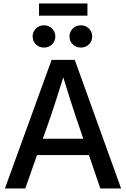

<svg xmlns="http://www.w3.org/2000/svg" viewBox="-20 -1066 713 1086"><path d="M7.8 0 272 -727.5H402.8L665 0H547.4L482.9 -189H189.5L123 0ZM222.2 -281.2H451.2L407.2 -410.2Q392.6 -455.1 376 -506.3Q359.4 -557.6 337.9 -628.4Q315.9 -557.6 299.3 -506.3Q282.7 -455.1 267.6 -410.2ZM474.6 -1046.4V-977.5H200.7V-1046.4ZM437.5 -796.9Q410.2 -796.9 391.6 -814.9Q373 -833 373 -859.9Q373 -886.2 391.6 -904.5Q410.2 -922.9 437.5 -922.9Q464.4 -922.9 482.9 -904.5Q501.5 -886.2 501.5 -859.9Q501.5 -833 482.9 -814.9Q464.4 -796.9 437.5 -796.9ZM228.5 -796.9Q201.7 -796.9 183.1 -814.9Q164.6 -833 164.6 -859.9Q164.6 -886.2 183.1 -904.5Q201.7 -922.9 228.5 -922.9Q255.9 -922.9 274.4 -904.5Q293 -886.2 293 -859.9Q293 -833 274.4 -814.9Q255.9 -796.9 228.5 -796.9Z"/></svg>

Font: Inter Display Medium
Style: Regular
Weight: 500
Designer: Rasmus Andersson
Foundry: rsms
Version: Version 4.001;git-9221beed3